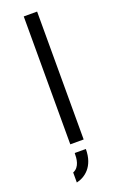

<svg xmlns="http://www.w3.org/2000/svg" viewBox="-168 -734 607 972"><g transform="rotate(-20 135.0 -248.0)"><path d="M167 49H107C107 78 104 124 66 139V193C111 183 167 145 167 49ZM173 0V-689H101V0Z"/></g></svg>

Font: Maven Pro
Style: Regular
Weight: 400
Designer: Joe Prince
Foundry: Joe Prince
Version: Version 1.003